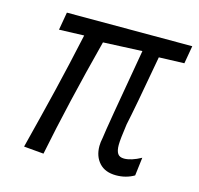

<svg xmlns="http://www.w3.org/2000/svg" viewBox="-87 -643 774 747"><g transform="rotate(15 300.0 -269.0)"><path d="M350 -81.5Q350 -96.5 354 -115Q358 -151.5 416 -481.5L259 -474.5Q190 -209 147.5 3.5L67.5 -3.5Q102.5 -141 128 -246.5Q153.5 -352 181.5 -481.5L81 -478L93.5 -550H598.5L586 -478L484 -474.5Q445.5 -258.5 430.5 -190Q421.5 -128 421.5 -105Q421.5 -82 429 -70.5Q436.5 -59 455 -59Q483.5 -59 523 -80.5L514 -7Q481.5 12 441.5 12Q397.5 12 373.8 -14Q350 -40 350 -81.5Z"/></g></svg>

Font: JuliaMono Italic
Style: Regular
Weight: 400
Italic angle: -9°
Monospace: yes
Designer: cormullion
Foundry: corm
Version: Version 0.049; ttfautohint (v1.8.4)